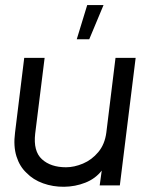

<svg xmlns="http://www.w3.org/2000/svg" viewBox="-20 -727 575 753"><path d="M450 0H371L379 -58Q354 -26 314.5 -10.5Q275 5 231.5 5.5Q188 6 149 -8Q110 -22 84 -49Q57 -74 44.5 -114Q32 -154 39 -207L75 -500H155L118 -203Q110 -134 144.5 -102.5Q179 -71 239 -71Q271 -71 305.5 -85.5Q340 -100 365.5 -130.5Q391 -161 397 -207L433 -500H512ZM281 -573 322 -707H386L330 -573Z"/></svg>

Font: Kulim Park
Style: Italic
Weight: 400
Italic angle: -8°
Designer: Noponies / Dale Sattler
Foundry: Noponies
Version: Version 1.000; ttfautohint (v1.8.3)